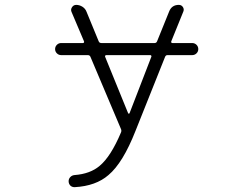

<svg xmlns="http://www.w3.org/2000/svg" viewBox="-20 -565 1040 791"><path d="M603.5 -331.1Q604.5 -334 603 -335.9Q601.6 -337.9 599.6 -337.9H418Q415 -337.9 413.6 -335.9Q412.1 -334 413.1 -331.1L507.8 -98.6Q508.8 -96.7 510.7 -96.7Q512.7 -96.7 513.7 -98.6ZM232.4 -337.9Q221.7 -337.9 214.4 -345.2Q207 -352.5 207 -362.8Q207 -373 214.4 -380.4Q221.7 -387.7 232.4 -387.7H322.3Q324.2 -387.7 325.7 -389.6Q327.1 -391.6 326.2 -394.5L274.4 -516.6Q270.5 -526.4 276.9 -535.6Q283.2 -544.9 293.9 -544.9Q307.6 -544.9 319.8 -537.1Q332 -529.3 336.9 -515.6L386.7 -394.5Q389.6 -387.7 397.5 -387.7H617.2Q624 -387.7 627 -394.5L676.8 -517.6Q687.5 -544.9 716.8 -544.9Q727.5 -544.9 733.4 -536.1Q739.3 -527.3 735.4 -517.6L685.5 -394.5Q684.6 -391.6 686 -389.6Q687.5 -387.7 689.5 -387.7H771.5Q782.2 -387.7 789.6 -380.4Q796.9 -373 796.9 -362.8Q796.9 -352.5 789.6 -345.2Q782.2 -337.9 771.5 -337.9H669.9Q663.1 -337.9 660.2 -331.1L538.1 -25.4Q486.3 106.4 426.8 156.2Q375 201.2 288.1 206.1Q288.1 206.1 287.1 206.1Q277.3 206.1 270.5 200.2Q262.7 192.4 262.7 181.6Q262.7 171.9 269.5 164.6Q276.4 157.2 287.1 156.2Q351.6 151.4 390.6 118.2Q436.5 80.1 478.5 -19.5Q481.4 -26.4 478.5 -33.2L352.5 -331.1Q349.6 -337.9 341.8 -337.9Z"/></svg>

Font: Rounded-X Mgen+ 1m light
Style: Regular
Weight: 200
Designer: [Source Han Sans]
Ryoko NISHIZUKA  (kana & ideographs); Paul D. Hunt (Latin, Greek & Cyrillic); Wenlong ZHANG  (bopomofo
Version: Version 1.059.20150602